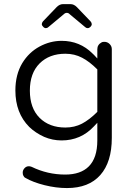

<svg xmlns="http://www.w3.org/2000/svg" viewBox="-20 -700 656 945"><path d="M192.4 -568.4Q198.2 -561.5 205.6 -561.5Q212.9 -561.5 217.8 -566.4L293.9 -629.9Q300.8 -636.7 308.6 -636.7Q317.4 -636.7 323.2 -629.9L399.4 -566.4Q404.3 -561.5 411.6 -561.5Q418.9 -561.5 425.3 -567.9Q431.6 -574.2 431.6 -581.1Q431.6 -587.9 425.8 -594.7L358.4 -665Q343.8 -679.7 327.1 -679.7H290Q273.4 -679.7 258.8 -665L191.4 -594.7Q179.7 -580.1 192.4 -568.4ZM309.6 225.6Q417 225.6 473.6 161.6Q530.3 97.7 530.3 -21.5V-458Q530.3 -472.7 519.5 -483.4Q508.8 -494.1 494.1 -494.1Q485.4 -494.1 481.4 -492.2Q459 -480.5 459 -458V-412.1Q439.5 -433.6 435.5 -436.5Q373 -499 283.2 -499Q226.6 -499 174.3 -470.7Q122.1 -442.4 89.8 -389.6Q55.7 -333 55.7 -254.9Q55.7 -143.6 124 -75.2Q154.3 -45.9 197.3 -26.4Q238.3 -8.8 283.2 -8.8Q377.9 -8.8 442.4 -78.1L459 -95.7V-8.8Q459 77.1 417 119.1Q377 159.2 300.8 159.2Q213.9 159.2 135.7 121.1Q127.9 118.2 122.1 118.2Q109.4 118.2 100.6 127.9Q91.8 137.7 91.8 149.4Q91.8 159.2 94.7 164.1Q97.7 168.9 99.6 171.9L105.5 175.8Q142.6 197.3 199.2 211.4Q255.9 225.6 309.6 225.6ZM301.8 -72.3Q222.7 -72.3 174.8 -120.1Q127 -168 127 -253.9Q127 -339.8 174.8 -387.7Q222.7 -435.5 301.8 -435.5Q346.7 -435.5 383.8 -416Q419.9 -397.5 459 -358.4V-149.4Q419.9 -110.4 383.3 -91.3Q346.7 -72.3 301.8 -72.3Z"/></svg>

Font: FakePearl
Style: ExtraLight
Weight: 300
Version: Version 1.2